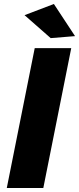

<svg xmlns="http://www.w3.org/2000/svg" viewBox="-20 -942 396 962"><path d="M337 -701 197 0H14L154 -701ZM250 -922 356 -761 234 -751 103 -866Z"/></svg>

Font: Gontserrat
Style: Bold Italic
Weight: 700
Italic angle: -11.3°
Designer: Julieta Ulanovsky
Foundry: Julieta Ulanovsky
Version: Version 6.001